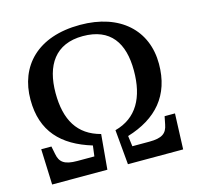

<svg xmlns="http://www.w3.org/2000/svg" viewBox="-105 -836 973 947"><g transform="rotate(-15 381.0 -362.5)"><path d="M47 0H329L345 -178C231 -208 180 -293 180 -431C180 -572 241 -668 382 -668C523 -668 582 -580 582 -439C582 -301 531 -208 418 -178L434 0H716L723 -182H670L662 -142C654 -98 630 -80 565 -80H478L471 -134C622 -180 710 -277 710 -439C710 -610 588 -725 383 -725C165 -725 52 -602 52 -431C52 -269 140 -180 291 -134L284 -80H197C132 -80 108 -98 100 -142L92 -182H40Z"/></g></svg>

Font: Noto Serif Medium
Style: Regular
Weight: 500
Designer: Monotype Design Team
Foundry: Monotype Imaging Inc.
Version: Version 2.013